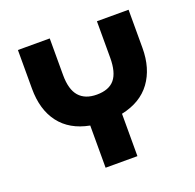

<svg xmlns="http://www.w3.org/2000/svg" viewBox="-125 -844 990 975"><g transform="rotate(-20 369.5 -357.0)"><path d="M284 0V-228Q179 -248 124.5 -319.5Q70 -391 70 -505V-714H242V-516Q242 -438 274.5 -401Q307 -364 370 -364Q436 -364 466.5 -401Q497 -438 497 -517V-714H668V-508Q668 -397 614.5 -324Q561 -251 456 -229V0Z"/></g></svg>

Font: Noto Sans Georgian ExtraBold
Style: Regular
Weight: 800
Designer: Monotype Design Team, Akaki Razmadze
Foundry: Google LLC
Version: Version 2.005; ttfautohint (v1.8.4.7-5d5b)